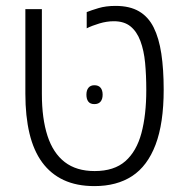

<svg xmlns="http://www.w3.org/2000/svg" viewBox="-20 -619 624 651"><path d="M300 12Q240 12 196 -8.5Q152 -29 123 -68.5Q94 -108 80 -166.5Q66 -225 66 -301V-588H122V-300Q122 -217 141 -158.5Q160 -100 199.5 -69.5Q239 -39 301 -39Q367 -39 405 -72.5Q443 -106 459.5 -167.5Q476 -229 476 -314Q476 -364 472 -406Q468 -448 456 -480Q444 -512 422.5 -529.5Q401 -547 366 -547Q342 -547 317 -539.5Q292 -532 274 -523V-578Q289 -584 314 -591.5Q339 -599 372 -599Q420 -599 451.5 -580.5Q483 -562 501 -526Q519 -490 527 -437Q535 -384 535 -315Q535 -201 507.5 -128.5Q480 -56 428 -22Q376 12 300 12ZM273 -298Q273 -313 280 -321.5Q287 -330 300 -330Q314 -330 321 -321.5Q328 -313 328 -298Q328 -283 321 -274.5Q314 -266 300 -266Q286 -266 279.5 -274.5Q273 -283 273 -298Z"/></svg>

Font: Noto Sans Hebrew SemiCondensed Light
Style: Regular
Weight: 300
Width: 4
Designer: Monotype Design Team
Foundry: Monotype Imaging Inc.
Version: Version 2.003